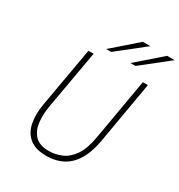

<svg xmlns="http://www.w3.org/2000/svg" viewBox="-213 -1064 1137 1219"><g transform="rotate(30 355.0 -455.0)"><path d="M305 12Q228.5 12 184.8 -22.8Q141 -57.5 128 -119.2Q115 -181 129 -262L206 -700H244L168 -269Q156.5 -202 164 -146Q171.5 -90 205 -56.5Q238.5 -23 305 -23Q352 -23 397 -41.8Q442 -60.5 476.5 -109.8Q511 -159 527 -251L605 -700H642L564 -249Q552 -179 528.8 -129.2Q505.5 -79.5 472.5 -48.2Q439.5 -17 397.5 -2.5Q355.5 12 305 12ZM476 -766 655 -922H710L513 -766ZM298 -766 477 -922H532L335 -766Z"/></g></svg>

Font: Overpass Thin
Style: Italic
Weight: 250
Italic angle: -10°
Designer: Delve Withrington, Dave Bailey, Thomas Jockin
Foundry: Delve Fonts LLC
Version: Version 4.000